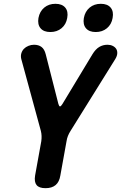

<svg xmlns="http://www.w3.org/2000/svg" viewBox="-20 -974 640 1004"><path d="M218 10Q184.5 10 171.3 -6.3Q158.1 -22.5 163.5 -56L195.9 -235.4Q197.9 -249.8 197.4 -263.2Q196.9 -276.6 193.6 -289.7L91.2 -665.5Q87.5 -681.1 91.5 -695Q95.6 -708.9 105.1 -718.7Q114.6 -728.5 128.7 -734.2Q142.8 -740 157.8 -740Q181.7 -740 197.1 -728.4Q212.5 -716.8 219.2 -689.9L285.3 -430.6Q289 -417.5 293.9 -417.5Q298.7 -417.5 306.7 -430.6L463.2 -689.9Q479.6 -716.8 498.9 -728.4Q518.3 -740 542.2 -740Q557.2 -740 569.1 -734.2Q581 -728.5 587.5 -718.7Q593.9 -708.9 593.2 -695Q592.5 -681.1 583 -665.5L349 -289.7Q340.6 -276.6 335.3 -263.2Q329.9 -249.8 327.9 -235.4L295.5 -56Q290.1 -22.5 270.8 -6.3Q251.5 10 218 10ZM480.6 -806.5Q446 -806.5 429.4 -826.3Q412.8 -846.1 418.5 -880Q424.9 -914.2 448.7 -934.2Q472.5 -954.1 507.2 -954.1Q541.8 -954.1 558.6 -934.2Q575.3 -914.2 568.9 -880Q563.1 -846.2 539.1 -826.3Q515.2 -806.5 480.6 -806.5ZM243.2 -806.5Q208.6 -806.5 192 -826.3Q175.4 -846.1 181.1 -880Q187.5 -914.2 211.3 -934.2Q235.1 -954.1 269.8 -954.1Q304.4 -954.1 321.2 -934.2Q337.9 -914.2 331.5 -880Q325.7 -846.2 301.7 -826.3Q277.8 -806.5 243.2 -806.5Z"/></svg>

Font: Maple Mono
Style: Italic
Weight: 400
Italic angle: -10°
Monospace: yes
Designer: subframe7536
Version: Version 7.300